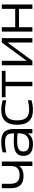

<svg xmlns="http://www.w3.org/2000/svg" viewBox="1270 -1820 558 3139"><g transform="rotate(-90 1549.5 -250.0)"><path d="M479 0V-500H406V-355C406 -257 359 -209 258 -209C162 -209 115 -256 115 -355V-500H43V-351C43 -212 108 -145 242 -145C314 -145 367 -166 401 -209H406V0Z M801 -509C742 -509 685 -501 629 -486V-426C684 -440 742 -447 793 -447C897 -447 939 -416 939 -314V-299C877 -303 833 -305 809 -305C640 -305 571 -255 571 -148C571 -44 635 9 761 9C846 9 899 -16 934 -71H939V0H1011V-296C1011 -449 949 -509 801 -509ZM643 -148C643 -220 693 -249 812 -249C843 -249 893 -247 939 -243V-220C939 -108 882 -52 773 -52C681 -52 643 -86 643 -148Z M1080 -256V-244C1080 -78 1159 9 1321 9C1372 9 1429 1 1480 -14V-74C1433 -61 1371 -53 1326 -53C1206 -53 1152 -114 1152 -247V-253C1152 -386 1206 -447 1326 -447C1371 -447 1433 -439 1480 -426V-486C1429 -501 1372 -509 1321 -509C1159 -509 1080 -422 1080 -256Z M1710 0H1782V-439H1962V-500H1529V-439H1710Z M2053 0H2125L2424 -407V0H2496V-500H2424L2125 -93V-500H2053Z M2603 0H2675V-219H2974V0H3046V-500H2974V-281H2675V-500H2603Z"/></g></svg>

Font: LT Wave Text Light
Style: Regular
Weight: 300
Designer: Daniel Lyons
Version: Version 2.5 (Glyphs App)